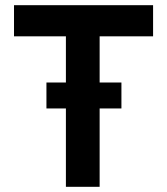

<svg xmlns="http://www.w3.org/2000/svg" viewBox="-20 -720 644 740"><path d="M364 -302V0H234V-302H159V-402H234V-580H34V-700H570V-580H364V-402H448V-302Z"/></svg>

Font: Mach Medium
Style: Regular
Weight: 500
Version: Version 1.002